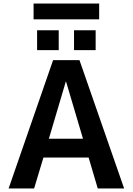

<svg xmlns="http://www.w3.org/2000/svg" viewBox="-20 -1072 755 1092"><path d="M401 -787V-900H524V-787ZM191 -787V-900H314V-787ZM171 -962V-1052H544V-962ZM29 0 282 -730H432L686 0H536L484 -176H227L174 0ZM258 -283H452L356 -607H354Z"/></svg>

Font: Mplus 1p Bold
Style: Bold
Weight: 700
Version: Version 1.061